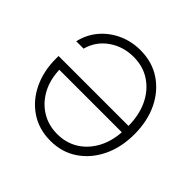

<svg xmlns="http://www.w3.org/2000/svg" viewBox="-141 -659 802 802"><g transform="rotate(45 260.0 -258.0)"><path d="M255.9 -524.9Q325.7 -524.9 377.4 -490.2Q429.2 -455.6 458 -395.5Q486.8 -335.4 486.8 -258.3Q486.8 -180.7 457.5 -120.4Q428.2 -60.1 376.7 -25.4Q325.2 9.3 257.8 9.3Q189.9 9.3 138.9 -24.7Q87.9 -58.6 59.6 -117.2Q31.2 -175.8 31.2 -250.5V-265.6H444.3Q443.8 -330.1 420.2 -379.4Q396.5 -428.7 354.2 -456.8Q312 -484.9 255.9 -484.9Q193.8 -484.9 146.2 -451.2Q98.6 -417.5 83.5 -361.3H40Q51.3 -410.6 82.5 -447.3Q113.8 -483.9 158.7 -504.4Q203.6 -524.9 255.9 -524.9ZM443.4 -227.1H74.2Q76.2 -168.9 100.3 -124.8Q124.5 -80.6 165.3 -55.7Q206.1 -30.8 257.8 -30.8Q309.6 -30.8 349.9 -55.4Q390.1 -80.1 414.8 -124.3Q439.5 -168.5 443.4 -227.1Z"/></g></svg>

Font: Inter Display ExtraLight
Style: Regular
Weight: 200
Designer: Rasmus Andersson
Foundry: rsms
Version: Version 4.000;git-a52131595